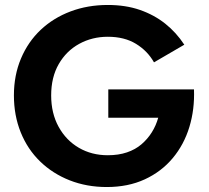

<svg xmlns="http://www.w3.org/2000/svg" viewBox="-20 -734 842 773"><path d="M416 -260H617Q608 -228 591 -201Q574 -174 549.5 -153Q525 -132 491 -120.5Q457 -109 414 -109Q349 -109 297.5 -139Q246 -169 216 -223.5Q186 -278 186 -350Q186 -423 216.5 -476Q247 -529 299 -557.5Q351 -586 414 -586Q481 -586 527.5 -557.5Q574 -529 600 -483L722 -554Q690 -603 645.5 -638.5Q601 -674 543.5 -694Q486 -714 414 -714Q333 -714 264 -688Q195 -662 144 -614Q93 -566 64.5 -498.5Q36 -431 36 -350Q36 -269 63.5 -201Q91 -133 141.5 -84Q192 -35 260.5 -8Q329 19 410 19Q496 19 563 -12Q630 -43 675.5 -97.5Q721 -152 742.5 -223Q764 -294 761 -374H416Z"/></svg>

Font: Jost SemiBold
Style: Regular
Weight: 600
Version: Version 3.710